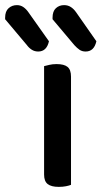

<svg xmlns="http://www.w3.org/2000/svg" viewBox="-99 -723 396 749"><path d="M178 -2Q171 1 158.5 3.5Q146 6 130 6Q101 6 87 -5Q73 -16 73 -42V-465Q81 -467 93.5 -470Q106 -473 122 -473Q151 -473 164.5 -462Q178 -451 178 -424ZM-79 -648V-654Q-79 -679 -65.5 -691Q-52 -703 -33 -703Q-19 -703 -8 -695.5Q3 -688 12 -675L92 -562Q83 -522 50 -522Q36 -522 25 -529Q14 -536 6 -547ZM106 -648V-654Q106 -679 119 -691Q132 -703 151 -703Q166 -703 177.5 -695.5Q189 -688 198 -675L277 -562Q268 -522 235 -522Q221 -522 211 -529Q201 -536 191 -547Z"/></svg>

Font: Baloo Chettan 2 Medium
Style: Regular
Weight: 500
Designer: Maithili Shingre, Unnati Kotecha and Ek Type
Foundry: Ek Type
Version: Version 1.640;hotconv 1.0.111;makeotfexe 2.5.65597; ttfautoh